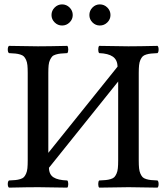

<svg xmlns="http://www.w3.org/2000/svg" viewBox="-20 -857 767 879"><path d="M21 2Q15.6 -2.4 15.6 -14.4Q15.6 -26.4 21 -30.8Q40 -31.7 50.8 -32.7Q61.5 -33.7 72.8 -37.1Q84 -40.5 89.4 -46.1Q94.7 -51.8 99.4 -62Q104 -72.3 105.5 -86.7Q106.9 -101.1 106.9 -122.1V-522.9Q106.9 -543.9 105.5 -558.3Q104 -572.8 99.4 -582.8Q94.7 -592.8 89.4 -598.4Q84 -604 72.8 -607.4Q61.5 -610.8 50.8 -611.8Q40 -612.8 21 -613.8Q15.6 -618.2 15.6 -630.4Q15.6 -642.6 21 -647Q112.8 -645 153.8 -645Q200.2 -645 288.1 -647Q292.5 -642.6 292.5 -630.4Q292.5 -618.2 288.1 -613.8Q268.6 -612.8 257.8 -611.8Q247.1 -610.8 235.6 -607.4Q224.1 -604 219 -598.4Q213.9 -592.8 209 -582.8Q204.1 -572.8 202.6 -558.3Q201.2 -543.9 201.2 -522.9V-157.2L518.1 -551.8Q517.6 -583 496.6 -597.7Q475.6 -612.3 434.1 -613.8Q429.7 -618.2 429.7 -630.4Q429.7 -642.6 434.1 -647Q525.9 -645 567.9 -645Q615.2 -645 701.2 -647Q706.1 -642.6 706.1 -630.4Q706.1 -618.2 701.2 -613.8Q682.1 -612.8 671.4 -611.8Q660.6 -610.8 649.4 -607.4Q638.2 -604 632.8 -598.4Q627.4 -592.8 622.8 -582.8Q618.2 -572.8 616.7 -558.3Q615.2 -543.9 615.2 -522.9V-122.1Q615.2 -101.1 616.7 -86.7Q618.2 -72.3 622.8 -62Q627.4 -51.8 632.8 -46.1Q638.2 -40.5 649.4 -37.1Q660.6 -33.7 671.4 -32.7Q682.1 -31.7 701.2 -30.8Q706.1 -26.4 706.1 -14.4Q706.1 -2.4 701.2 2Q613.3 0 568.8 0Q523.9 0 434.1 2Q429.7 -2.4 429.7 -14.4Q429.7 -26.4 434.1 -30.8Q453.6 -31.7 464.4 -32.7Q475.1 -33.7 486.6 -37.1Q498 -40.5 503.4 -46.1Q508.8 -51.8 513.4 -62Q518.1 -72.3 519.5 -86.7Q521 -101.1 521 -122.1V-483.9L204.1 -88.9Q204.6 -58.1 224.9 -45.2Q245.1 -32.2 288.1 -30.8Q292.5 -26.4 292.5 -14.4Q292.5 -2.4 288.1 2Q198.2 0 154.8 0Q108.9 0 21 2ZM215.8 -788.1Q215.8 -808.1 230.2 -822.5Q244.6 -836.9 264.2 -836.9Q284.2 -836.9 298.6 -822.5Q313 -808.1 313 -788.1Q313 -768.6 298.6 -754.4Q284.2 -740.2 264.2 -740.2Q244.6 -740.2 230.2 -754.4Q215.8 -768.6 215.8 -788.1ZM389.2 -788.1Q389.2 -808.1 403.3 -822.5Q417.5 -836.9 437 -836.9Q457 -836.9 471.4 -822.5Q485.8 -808.1 485.8 -788.1Q485.8 -768.6 471.4 -754.4Q457 -740.2 437 -740.2Q417.5 -740.2 403.3 -754.4Q389.2 -768.6 389.2 -788.1Z"/></svg>

Font: Common Serif News
Style: Regular
Weight: 450
Designer: Philipp H. Poll, Khaled Hosny
Foundry: Stefan Peev, Context Ltd.
Version: Version 1.026